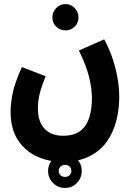

<svg xmlns="http://www.w3.org/2000/svg" viewBox="-20 -564 655 942"><path d="M32 -17Q32 -54 41.5 -103.5Q51 -153 87 -235L204 -190Q189 -153 181 -127Q173 -101 169.5 -79.5Q166 -58 166 -32Q166 33 198.5 67.5Q231 102 289 102Q344 102 375 77.5Q406 53 418.5 11Q431 -31 431 -81Q431 -131 416.5 -188.5Q402 -246 367 -316L491 -371Q511 -336 528 -289Q545 -242 555 -190Q565 -138 565 -87Q565 -31 551.5 25Q538 81 506.5 127.5Q475 174 420.5 202Q366 230 285 230Q219 230 161 203.5Q103 177 67.5 122.5Q32 68 32 -17ZM302 -415Q274 -415 255.5 -433.5Q237 -452 237 -478Q237 -505 255.5 -524.5Q274 -544 302 -544Q328 -544 346.5 -524.5Q365 -505 365 -478Q365 -452 346.5 -433.5Q328 -415 302 -415ZM299 358Q264 358 240 333.5Q216 309 216 275Q216 240 240 216Q264 192 299 192Q334 192 357.5 216Q381 240 381 275Q381 309 357.5 333.5Q334 358 299 358ZM299 304Q312 304 321 296Q330 288 330 275Q330 261 321 253Q312 245 299 245Q286 245 277 253.5Q268 262 268 275Q268 288 277 296Q286 304 299 304Z"/></svg>

Font: Noto Sans Arabic ExtCond
Style: Bold
Weight: 700
Width: 2
Designer: Monotype Design Team, Nadine Chahine, Nizar Qandah and Khaled Hosny
Foundry: Monotype Imaging Inc.
Version: Version 2.012; ttfautohint (v1.8.4.7-5d5b)